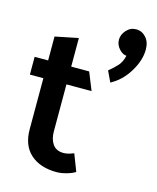

<svg xmlns="http://www.w3.org/2000/svg" viewBox="-113 -811 744 908"><g transform="rotate(15 259.5 -357.0)"><path d="M441 -732Q469 -732 489 -710Q509 -688 509 -651Q509 -598 474.5 -541.5Q440 -485 387 -457L362 -510Q387 -530 404 -549Q421 -568 428 -599Q409 -600 391.5 -619.5Q374 -639 374 -664Q374 -689 393.5 -710.5Q413 -732 441 -732ZM341 -7Q326 3 299.5 10.5Q273 18 251 18Q170 18 123 -24Q76 -66 76 -145V-395H10V-482H76V-599L189 -622V-482H277L312 -395H189V-164Q189 -127 206 -102.5Q223 -78 259 -78Q272 -78 284.5 -81.5Q297 -85 309 -90Z"/></g></svg>

Font: Palanquin SemiBold
Style: Regular
Weight: 600
Designer: Pria Ravichandran
Version: Version 1.0.4